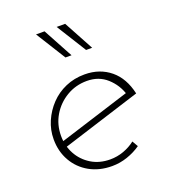

<svg xmlns="http://www.w3.org/2000/svg" viewBox="-119 -710 716 805"><g transform="rotate(-20 239.5 -307.0)"><path d="M247 -22Q278 -22 307 -32.5Q336 -43 359 -61L374 -35Q347 -16 313.5 -4.5Q280 7 245 7Q188 7 144.5 -17.5Q101 -42 76.5 -85Q52 -128 52 -182Q52 -224 68.5 -262Q85 -300 113.5 -330Q142 -360 181 -377Q220 -394 266 -394Q301 -394 329.5 -384Q358 -374 381 -355Q404 -336 419.5 -308.5Q435 -281 443 -245L85 -132L79 -159L419 -266L405 -254Q391 -300 355 -332.5Q319 -365 266 -365Q216 -365 175 -340.5Q134 -316 110 -275.5Q86 -235 86 -185Q86 -141 106 -104Q126 -67 162.5 -44.5Q199 -22 247 -22ZM171 -621 243 -488H216L133 -621ZM263 -621 335 -488H308L225 -621Z"/></g></svg>

Font: Josefin Sans ExtraLight
Style: Italic
Weight: 250
Italic angle: -7°
Designer: Santiago Orozco
Foundry: Typemade
Version: Version 2.000